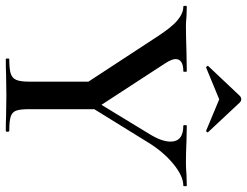

<svg xmlns="http://www.w3.org/2000/svg" viewBox="-115 -738 853 663"><g transform="rotate(90 311.5 -406.5)"><path d="M469 -569Q469 -613 414 -613Q412 -613 412 -619Q412 -625 414 -625L466 -624Q508 -622 543 -622Q560 -622 584 -624L621 -625Q623 -625 623 -619Q623 -613 621 -613Q588 -613 546 -578.5Q504 -544 471 -490L332 -265L312 -281L444 -498Q469 -539 469 -569ZM3 -613Q0 -613 0 -619Q0 -625 3 -625L36 -624Q58 -622 68 -622Q101 -622 163 -624L226 -625Q228 -625 228 -619Q228 -613 226 -613Q184 -613 184 -586Q184 -574 197 -553L350 -318L270 -273L109 -519Q75 -572 50.5 -592.5Q26 -613 3 -613ZM357 -319V-81Q357 -50 362 -36Q367 -22 382.5 -17Q398 -12 432 -12Q435 -12 435 -6Q435 0 432 0Q400 0 382 -1L309 -2L237 -1Q217 0 184 0Q182 0 182 -6Q182 -12 184 -12Q218 -12 234 -17Q250 -22 256 -36.5Q262 -51 262 -81V-310ZM323 -813Q329 -813 334 -808L436 -699Q437 -699 437 -697Q437 -695 434.5 -693Q432 -691 431 -692L323 -737L214 -692Q212 -691 209 -694.5Q206 -698 208 -699L311 -808Q316 -813 323 -813Z"/></g></svg>

Font: Cormorant SC SemiBold
Style: Regular
Weight: 600
Designer: Christian Thalmann (Catharsis Fonts)
Foundry: Catharsis Fonts
Version: Version 4.000